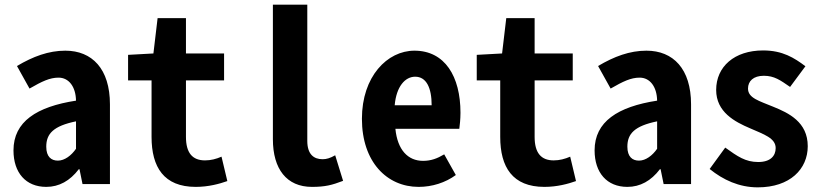

<svg xmlns="http://www.w3.org/2000/svg" viewBox="-20 -792 3540 826"><path d="M179 12C234 12 281 -14 319 -64H322L335 0H453V-343C453 -496 376 -574 261 -574C189 -574 122 -549 53 -508L107 -411C161 -442 194 -458 232 -458C276 -458 306 -419 307 -359C138 -333 38 -269 38 -145C38 -49 91 12 179 12ZM229 -101C201 -101 179 -117 179 -161C179 -217 210 -250 307 -270V-152C287 -123 258 -101 229 -101Z M822 12C877 12 924 -1 958 -13L933 -118C910 -108 887 -102 862 -102C808 -102 780 -134 780 -203V-446H944V-562H780V-714H658L640 -562L531 -556V-446H632V-203C632 -73 685 12 822 12Z M1322 12C1379 12 1409 4 1456 -14L1422 -124C1401 -112 1385 -107 1368 -107C1330 -107 1302 -128 1302 -186V-772H1154V-193C1154 -65 1213 12 1322 12Z M1781 12C1839 12 1896 -6 1941 -39L1891 -128C1861 -110 1834 -100 1800 -100C1735 -100 1690 -147 1681 -238H1956C1958 -252 1961 -280 1961 -307C1961 -463 1894 -574 1763 -574C1646 -574 1537 -463 1537 -281C1537 -95 1645 12 1781 12ZM1678 -339C1685 -420 1723 -462 1766 -462C1814 -462 1837 -415 1837 -339Z M2322 12C2377 12 2424 -1 2458 -13L2433 -118C2410 -108 2387 -102 2362 -102C2308 -102 2280 -134 2280 -203V-446H2444V-562H2280V-714H2158L2140 -562L2031 -556V-446H2132V-203C2132 -73 2185 12 2322 12Z M2679 12C2734 12 2781 -14 2819 -64H2822L2835 0H2953V-343C2953 -496 2876 -574 2761 -574C2689 -574 2622 -549 2553 -508L2607 -411C2661 -442 2694 -458 2732 -458C2776 -458 2806 -419 2807 -359C2638 -333 2538 -269 2538 -145C2538 -49 2591 12 2679 12ZM2729 -101C2701 -101 2679 -117 2679 -161C2679 -217 2710 -250 2807 -270V-152C2787 -123 2758 -101 2729 -101Z M3240 14C3379 14 3455 -65 3455 -163C3455 -267 3373 -306 3306 -333C3246 -358 3198 -370 3198 -411C3198 -443 3221 -466 3266 -466C3311 -466 3337 -447 3379 -418L3445 -507C3397 -543 3347 -575 3263 -575C3139 -575 3061 -505 3061 -405C3061 -310 3141 -268 3207 -240C3266 -214 3317 -198 3317 -155C3317 -121 3294 -95 3242 -95C3187 -95 3153 -119 3100 -157L3033 -65C3091 -18 3160 14 3240 14Z"/></svg>

Font: Noto Sans Mono CJK HK
Style: Bold
Weight: 700
Designer: Ryoko NISHIZUKA 西塚涼子 (kana, bopomofo & ideographs); Paul D. Hunt (Latin, Greek & Cyrillic); Sandoll Communications 산돌커뮤니
Foundry: Adobe
Version: Version 2.004;hotconv 1.0.118;makeotfexe 2.5.65603